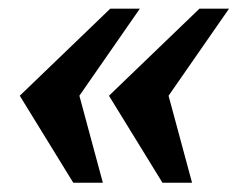

<svg xmlns="http://www.w3.org/2000/svg" viewBox="-20 -459 559 431"><path d="M411.1 -48.8H344.7L224.6 -244.1L427.7 -439.5H494.1L358.4 -244.1ZM210.9 -48.8H144.5L24.4 -244.1L227.5 -439.5H293.9L158.2 -244.1Z"/></svg>

Font: Munson
Style: Bold Italic
Weight: 700
Italic angle: -12°
Designer: Paul James MIller
Foundry: High-Logic / Made with FontCreator
Version: Version 2.10;May 5, 2019;FontCreator 11.5.0.2430 64-bit